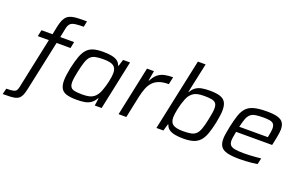

<svg xmlns="http://www.w3.org/2000/svg" viewBox="-169 -1203 2916 1864"><g transform="rotate(20 1289.5 -271.0)"><path d="M-63 201 -48 140Q0 140 22.5 135Q45 130 53.5 118Q62 106 67 85L179 -444H65L79 -510H193L210 -594Q219 -637 231.5 -664.5Q244 -692 262.5 -708Q281 -724 308 -731.5Q335 -739 374 -740.5Q413 -742 465 -742L453 -682Q394 -682 362 -676.5Q330 -671 315 -655Q300 -639 293 -608L273 -510H416L403 -444H259L149 70Q141 109 131 133.5Q121 158 106 172Q91 186 68.5 192Q46 198 14 199.5Q-18 201 -63 201Z M631 8Q566 8 526.5 -3.5Q487 -15 469 -45Q451 -75 451 -128Q451 -153 455.5 -185.5Q460 -218 468 -259Q485 -336 503.5 -386.5Q522 -437 549 -466Q576 -495 615.5 -506.5Q655 -518 714 -518Q764 -518 801.5 -511Q839 -504 862.5 -487.5Q886 -471 895 -442H901L922 -510H994L886 0H815L826 -77H821Q801 -41 773.5 -22.5Q746 -4 710.5 2Q675 8 631 8ZM663 -59Q706 -59 733.5 -65.5Q761 -72 780 -86Q799 -100 813 -122Q824 -138 833.5 -162Q843 -186 851 -213.5Q859 -241 865 -268.5Q871 -296 874 -319Q877 -342 877 -356Q877 -408 846.5 -429.5Q816 -451 743 -451Q693 -451 661 -444.5Q629 -438 609 -418Q589 -398 575.5 -359Q562 -320 548 -255Q540 -218 535.5 -189Q531 -160 531 -139Q531 -105 544 -87.5Q557 -70 586 -64.5Q615 -59 663 -59Z M1061 0 1169 -510H1241L1223 -407H1228Q1251 -453 1280.5 -477Q1310 -501 1349 -509.5Q1388 -518 1436 -518L1420 -441Q1360 -441 1320 -426Q1280 -411 1255 -383Q1230 -355 1215 -316Q1200 -277 1189 -228L1141 0Z M1731 8Q1683 8 1645.5 1Q1608 -6 1583.5 -23Q1559 -40 1550 -71H1545L1524 0H1452L1610 -743H1690L1624 -436H1629Q1649 -471 1675.5 -488.5Q1702 -506 1737 -512Q1772 -518 1816 -518Q1881 -518 1920.5 -506Q1960 -494 1978.5 -464.5Q1997 -435 1997 -382Q1997 -357 1992.5 -324.5Q1988 -292 1980 -250Q1964 -173 1945 -122.5Q1926 -72 1898.5 -44Q1871 -16 1831 -4Q1791 8 1731 8ZM1704 -59Q1755 -59 1787 -65.5Q1819 -72 1839 -91.5Q1859 -111 1873 -150.5Q1887 -190 1900 -255Q1908 -293 1912.5 -321.5Q1917 -350 1917 -370Q1917 -405 1904 -422Q1891 -439 1862 -445Q1833 -451 1784 -451Q1742 -451 1715 -445Q1688 -439 1669.5 -425.5Q1651 -412 1635 -391Q1625 -376 1615 -351.5Q1605 -327 1596.5 -298.5Q1588 -270 1582 -241.5Q1576 -213 1573 -189.5Q1570 -166 1570 -153Q1570 -101 1601 -80Q1632 -59 1704 -59Z M2314 8Q2233 8 2185.5 -4Q2138 -16 2118 -44.5Q2098 -73 2098 -121Q2098 -147 2103.5 -180.5Q2109 -214 2117 -254Q2133 -328 2150 -378.5Q2167 -429 2195.5 -460Q2224 -491 2274.5 -504.5Q2325 -518 2406 -518Q2478 -518 2518.5 -506Q2559 -494 2576 -467.5Q2593 -441 2593 -398Q2593 -383 2590 -361Q2587 -339 2582 -312.5Q2577 -286 2570 -255L2564 -229H2192Q2187 -200 2182.5 -176.5Q2178 -153 2178 -135Q2178 -105 2192 -88.5Q2206 -72 2240 -65.5Q2274 -59 2334 -59Q2360 -59 2391 -60.5Q2422 -62 2453 -64.5Q2484 -67 2509 -70L2495 -6Q2473 -2 2442.5 1Q2412 4 2378.5 6Q2345 8 2314 8ZM2204 -286H2499L2502 -301Q2507 -326 2510 -344.5Q2513 -363 2513 -378Q2513 -410 2500.5 -425.5Q2488 -441 2462 -446Q2436 -451 2395 -451Q2343 -451 2310.5 -445Q2278 -439 2259 -421Q2240 -403 2228 -371Q2216 -339 2204 -286Z"/></g></svg>

Font: Saira SemiExpanded
Style: Italic
Weight: 400
Width: 6
Italic angle: -12°
Designer: Hector Gatti with collaboration of the Omnibus-Type team
Foundry: Omnibus-Type
Version: Version 1.101